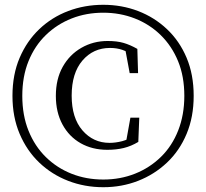

<svg xmlns="http://www.w3.org/2000/svg" viewBox="-20 -765 861 801"><path d="M411 16Q333 16 264.5 -10.5Q196 -37 144 -86.5Q92 -136 62 -206.5Q32 -277 32 -365Q32 -454 62 -524Q92 -594 144 -643.5Q196 -693 264.5 -719Q333 -745 411 -745Q488 -745 556 -719Q624 -693 676.5 -643.5Q729 -594 758.5 -524Q788 -454 788 -365Q788 -277 758.5 -206.5Q729 -136 676.5 -86.5Q624 -37 556 -10.5Q488 16 411 16ZM411 -16Q482 -16 543.5 -40.5Q605 -65 651.5 -110.5Q698 -156 723.5 -221Q749 -286 749 -365Q749 -446 723 -509.5Q697 -573 650.5 -618.5Q604 -664 542.5 -688Q481 -712 411 -712Q340 -712 279 -688Q218 -664 171.5 -619Q125 -574 99 -510Q73 -446 73 -365Q73 -284 99 -219.5Q125 -155 171.5 -109.5Q218 -64 279 -40Q340 -16 411 -16ZM428 -140Q365 -140 316.5 -167.5Q268 -195 240.5 -246Q213 -297 213 -365Q213 -435 241.5 -486Q270 -537 319.5 -565.5Q369 -594 429 -594Q468 -594 495.5 -586Q523 -578 553 -561L556 -460H521L501 -568L538 -530Q514 -549 490.5 -557Q467 -565 439 -565Q369 -565 324 -512.5Q279 -460 279 -366Q279 -273 324 -221Q369 -169 437 -169Q462 -169 489.5 -176Q517 -183 541 -202L505 -168L524 -274H561L557 -173Q527 -155 496 -147.5Q465 -140 428 -140Z"/></svg>

Font: Noto Serif JP ExtraLight
Style: Regular
Weight: 400
Version: Version 2.003-H1;hotconv 1.1.1;makeotfexe 2.6.0